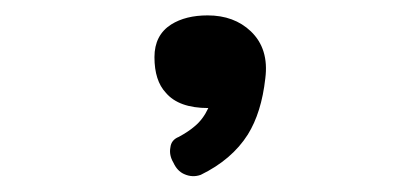

<svg xmlns="http://www.w3.org/2000/svg" viewBox="-20 -137 540 247"><path d="M247.1 -117.2Q218.8 -117.2 200.2 -105.5Q178.7 -91.8 178.7 -63.5Q178.7 -33.2 193.4 -17.6Q210 2 248 2Q241.2 16.6 230.5 25.4Q222.7 32.2 210 39.1Q200.2 43 199.2 52.7Q197.3 62.5 203.1 72.3Q208 83 216.8 86.9Q227.5 91.8 238.3 87.9Q278.3 68.4 298.8 36.1Q316.4 7.8 321.3 -36.1Q326.2 -74.2 302.7 -96.7Q281.2 -117.2 247.1 -117.2Z"/></svg>

Font: GungsuhChe
Style: Regular
Weight: 400
Monospace: yes
Version: Version 2.21